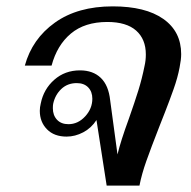

<svg xmlns="http://www.w3.org/2000/svg" viewBox="-20 -583 601 603"><path d="M283 -206Q267 -181 241.5 -167.5Q216 -154 189 -154Q150 -154 127.5 -177Q105 -200 105 -235Q105 -246 108 -258Q117 -303 150.5 -332.5Q184 -362 231 -362Q272 -362 296.5 -338.5Q321 -315 326 -268L349 -98Q359 -140 385 -211Q403 -262 414.5 -299Q426 -336 434 -376Q438 -393 438 -412Q438 -460 407.5 -487Q377 -514 317 -514Q246 -514 202.5 -477.5Q159 -441 142 -377H58Q81 -461 152.5 -512Q224 -563 334 -563Q437 -563 493 -523.5Q549 -484 549 -413Q549 -396 544 -371Q538 -339 525 -302.5Q512 -266 498.5 -231.5Q485 -197 481 -187Q454 -118 439.5 -77Q425 -36 418 0H315ZM270 -273Q270 -295 257 -308.5Q244 -322 221 -322Q192 -322 172.5 -303.5Q153 -285 147 -257Q146 -252 146 -243Q146 -221 159 -207Q172 -193 195 -193Q225 -193 247.5 -217.5Q270 -242 270 -273Z"/></svg>

Font: Taviraj Medium
Style: Italic
Weight: 500
Italic angle: -12°
Designer: Katatrad Team
Foundry: CadsonDemak
Version: Version 1.001